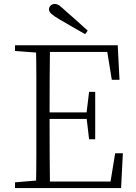

<svg xmlns="http://www.w3.org/2000/svg" viewBox="-20 -952 686 972"><path d="M424 -797 411 -779Q378 -798 345.5 -816.5Q313 -835 281 -854Q252 -871 240 -882Q228 -893 228 -905Q228 -916 236.5 -924Q245 -932 258 -932Q269 -932 281 -923.5Q293 -915 315 -894Q341 -872 368.5 -847Q396 -822 424 -797ZM56 0V-29L188 -40H198V0ZM162 0Q164 -83 164 -166Q164 -249 164 -333V-390Q164 -474 164 -557.5Q164 -641 162 -723H233Q232 -641 231.5 -556Q231 -471 231 -377V-357Q231 -255 231.5 -169Q232 -83 233 0ZM198 0V-33H569L536 -11L563 -176H602L593 0ZM198 -350V-383H436V-350ZM431 -247 418 -358V-379L431 -487H462V-247ZM56 -694V-723H198V-684H188ZM546 -548 519 -714 553 -689H198V-723H576L585 -548Z"/></svg>

Font: Noto Serif SC ExtraLight ExtraLight
Style: Regular
Weight: 250
Version: Version 2.002-H1;hotconv 1.1.0;makeotfexe 2.6.0